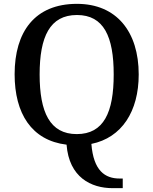

<svg xmlns="http://www.w3.org/2000/svg" viewBox="-20 -745 797 998"><path d="M565 233H618V183H602C526 183 466 143 455 3C613 -29 701 -166 701 -358C701 -580 586 -725 380 -725C161 -725 56 -580 56 -359C56 -155 144 -15 326 7C339 177 454 233 565 233ZM379 -48C239 -48 186 -162 186 -358C186 -554 239 -667 380 -667C520 -667 571 -554 571 -358C571 -162 520 -48 379 -48Z"/></svg>

Font: Noto Naskh Arabic UI Medium
Style: Regular
Weight: 500
Designer: Monotype Design Team, David Williams, Mohamad Dakak and Nizar Qandah
Foundry: Monotype Imaging Inc.
Version: Version 2.014